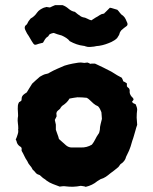

<svg xmlns="http://www.w3.org/2000/svg" viewBox="-20 -725 594 746"><path d="M475 -635Q477 -627 471 -623Q467 -620 461.5 -616Q456 -612 451 -607Q449 -604 447 -601Q445 -598 444 -593Q443 -589 440 -585Q437 -581 435 -577Q430 -572 424.5 -568.5Q419 -565 413 -562Q402 -557 390 -553Q378 -549 365 -547Q360 -547 355 -546Q350 -545 345 -544Q338 -543 329 -542.5Q320 -542 312 -545Q310 -546 308 -546.5Q306 -547 304 -547Q278 -550 251 -565Q246 -572 237.5 -577.5Q229 -583 220 -587Q201 -592 189 -597Q176 -595 171 -590Q170 -589 169 -586.5Q168 -584 166 -583Q159 -579 155 -572.5Q151 -566 147 -559Q137 -557 131 -555Q127 -554 123.5 -552.5Q120 -551 115 -551Q113 -552 110 -555Q103 -565 97.5 -575Q92 -585 85 -595Q83 -600 80 -605Q77 -610 76 -616Q76 -624 80.5 -627Q85 -630 87 -635Q89 -640 92 -644Q95 -648 99 -653Q114 -661 124 -676Q129 -683 136 -687.5Q143 -692 150 -695Q152 -696 155.5 -696.5Q159 -697 160 -698Q163 -697 166.5 -697Q170 -697 174 -696Q179 -698 183.5 -700.5Q188 -703 194 -705H223Q235 -701 246.5 -691Q258 -681 271 -679Q276 -675 280 -671.5Q284 -668 288 -666Q294 -660 302 -658Q311 -657 319 -652.5Q327 -648 335 -646Q339 -649 343.5 -651.5Q348 -654 352 -657Q360 -661 367 -666Q374 -671 383 -672Q385 -672 386 -674Q387 -676 389 -677L407 -695Q414 -694 421 -691.5Q428 -689 436 -687Q441 -682 446 -675Q451 -668 458 -664Q464 -659 468 -651Q472 -643 475 -635ZM513 -240Q509 -229 506 -217Q503 -205 499 -193Q498 -190 497 -186.5Q496 -183 494 -178Q490 -164 487.5 -156Q485 -148 481.5 -140Q478 -132 470 -116Q466 -98 448 -87Q446 -85 444 -81.5Q442 -78 440 -76Q432 -69 424 -63Q416 -57 408 -51Q400 -44 391 -38Q382 -32 371 -29Q368 -27 364.5 -25Q361 -23 358 -21Q339 -5 313 1Q309 -1 304 -1.5Q299 -2 294 -3Q265 3 235 -1Q230 -2 224.5 -1.5Q219 -1 212 0Q199 -5 185.5 -10Q172 -15 160 -24Q156 -28 151.5 -30.5Q147 -33 143 -37Q140 -39 137.5 -42Q135 -45 131 -46Q123 -48 118 -54.5Q113 -61 107 -66Q103 -75 96.5 -82Q90 -89 86 -99Q79 -109 74.5 -119Q70 -129 64 -139V-150Q63 -151 62.5 -152Q62 -153 61 -154Q50 -160 46 -170Q45 -174 44 -177Q43 -180 41 -184Q43 -186 43.5 -188.5Q44 -191 45 -192Q47 -198 49 -204Q51 -210 51 -216Q51 -219 50.5 -221Q50 -223 51 -225Q51 -236 49.5 -246Q48 -256 49 -266Q51 -274 50 -283.5Q49 -293 49 -302Q49 -309 49.5 -315Q50 -321 54 -328Q56 -329 58.5 -330.5Q61 -332 63 -334Q63 -336 63.5 -337Q64 -338 64 -339Q63 -352 75 -360Q77 -362 79.5 -363Q82 -364 84 -366Q89 -374 94 -382.5Q99 -391 105 -400Q111 -406 118.5 -412.5Q126 -419 135 -427Q140 -430 147 -433.5Q154 -437 161 -438Q168 -439 173 -443Q187 -451 202 -457.5Q217 -464 231 -470Q247 -475 263 -478Q274 -480 284 -481.5Q294 -483 304 -481Q307 -480 311 -481Q315 -482 320 -482Q322 -481 325 -480Q328 -479 330 -477Q334 -478 337.5 -478Q341 -478 345 -478Q350 -478 351 -477Q366 -470 381.5 -462.5Q397 -455 412 -447Q416 -445 417 -444Q426 -438 435.5 -432.5Q445 -427 453 -423Q455 -419 456.5 -416Q458 -413 459 -409Q462 -408 465.5 -406Q469 -404 473 -401V-390Q475 -386 478.5 -384Q482 -382 483 -378Q483 -377 483.5 -376Q484 -375 484 -373Q482 -361 491 -350Q493 -348 495 -346Q497 -344 498 -342Q500 -338 497.5 -335.5Q495 -333 493 -330Q495 -325 499 -323.5Q503 -322 507 -320Q507 -320 510 -312.5Q513 -305 513 -299Q512 -292 511.5 -284Q511 -276 511 -268Q511 -261 512 -254.5Q513 -248 513 -240ZM376 -263Q375 -271 375 -276.5Q375 -282 374 -289Q372 -294 369 -300.5Q366 -307 361 -312Q351 -316 343 -323Q335 -330 328 -337Q323 -342 317 -345Q308 -346 299 -346.5Q290 -347 281 -347Q274 -346 266.5 -345Q259 -344 250 -342Q245 -333 237.5 -326Q230 -319 222 -314Q221 -313 219 -311Q217 -309 216 -307Q214 -302 209.5 -299Q205 -296 201 -291Q201 -291 199 -285Q199 -283 199.5 -279.5Q200 -276 200 -273L193 -259L197 -241V-221Q200 -211 203.5 -202.5Q207 -194 209 -185Q217 -178 223.5 -172Q230 -166 237 -160Q247 -152 258 -152H294Q317 -151 337 -163Q345 -173 350 -183.5Q355 -194 362 -204Q365 -207 366 -212Q367 -217 368 -221Q368 -232 371 -243Q374 -254 376 -263Z"/></svg>

Font: Daruma Drop One
Style: Regular
Weight: 400
Designer: Maniackers Design
Version: Version 1.000